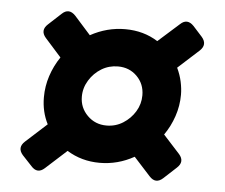

<svg xmlns="http://www.w3.org/2000/svg" viewBox="-42 -564 691 590"><g transform="rotate(5 303.5 -269.0)"><path d="M116 -30Q94 -10 74 -33L45 -64Q26 -86 48 -106L113 -165Q94 -202 94 -247Q94 -281 104.5 -313Q115 -345 134 -373L84 -429Q65 -451 87 -471L126 -507Q147 -527 168 -505L218 -449Q269 -477 325 -477Q382 -477 426 -449L491 -507Q512 -527 533 -505L561 -474Q580 -452 559 -432L494 -373Q504 -352 508.5 -331Q513 -310 513 -291Q513 -257 502 -224.5Q491 -192 472 -165L523 -109Q542 -87 520 -67L481 -31Q459 -11 439 -33L388 -89Q338 -61 282 -61Q226 -61 181 -89ZM293 -177Q321 -177 344 -191.5Q367 -206 381 -229Q395 -252 395 -279Q395 -314 371.5 -337.5Q348 -361 313 -361Q285 -361 262 -347Q239 -333 224.5 -309.5Q210 -286 210 -259Q210 -225 234 -201Q258 -177 293 -177Z"/></g></svg>

Font: Pitagon Sans Text Bold
Style: Italic
Weight: 700
Italic angle: -8°
Designer: Travis Tran
Foundry: Pitagon
Version: Version 1.001; ttfautohint (v1.8.4.7-5d5b);gftools[0.9.26]